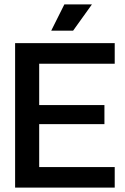

<svg xmlns="http://www.w3.org/2000/svg" viewBox="-20 -857 571 877"><path d="M49 0V-660H504V-566H159V-377H457V-290H159V-94H504V0ZM314 -717H214L274 -837H400Z"/></svg>

Font: Bricolage Grotesque 48pt Medium
Style: Regular
Weight: 500
Designer: Mathieu Triay
Foundry: Atelier Triay
Version: Version 1.000; ttfautohint (v1.8.4.7-5d5b);gftools[0.9.32]